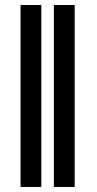

<svg xmlns="http://www.w3.org/2000/svg" viewBox="-20 -742 385 762"><path d="M144 -722.2H61.5V0H144ZM276.4 -722.2H193.8V0H276.4Z"/></svg>

Font: Raveo Display Display Medium
Style: Regular
Weight: 500
Designer: Jakub Foglar, Rasmus Andersson (Inter)
Foundry: Jakubfoglar.com
Version: Version 1.100;Glyphs 3.2.3 (3260)